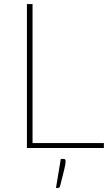

<svg xmlns="http://www.w3.org/2000/svg" viewBox="-20 -723 542 938"><path d="M111.5 0ZM139 -24H487.5V0H111.5V-703H139ZM291 53.5Q296.5 53.5 298.5 56.5Q300.5 59.5 300.5 65.5Q300.5 71 299 80.5Q297.5 90 294 104.2Q290.5 118.5 285.5 138.8Q280.5 159 273.5 186Q272 190.5 269.8 192.8Q267.5 195 262 195H253.5L277 53.5Z"/></svg>

Font: Lato Thin
Style: Regular
Weight: 200
Designer: Lukasz Dziedzic
Foundry: tyPoland Lukasz Dziedzic
Version: Version 2.007; 2014-02-27